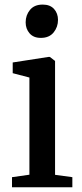

<svg xmlns="http://www.w3.org/2000/svg" viewBox="-20 -796 348 816"><path d="M31 0V-43L105 -53.5V-466.5L34 -485V-530.5L185.5 -554H192L214 -537V-53L287.5 -43V0ZM153 -635Q122.5 -635 105.8 -654.2Q89 -673.5 89 -701Q89 -731.5 107.5 -754Q126 -776.5 161 -776.5H162Q193 -776.5 209.8 -757.8Q226.5 -739 226.5 -711.5Q226.5 -681 207.8 -658Q189 -635 154 -635Z"/></svg>

Font: Merriweather 48pt Medium
Style: Regular
Weight: 500
Version: Version 2.100